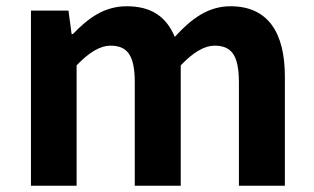

<svg xmlns="http://www.w3.org/2000/svg" viewBox="-20 -594 1004 614"><path d="M79 0H225V-385C265 -427 301 -448 333 -448C386 -448 411 -419 411 -331V0H558V-385C598 -427 634 -448 666 -448C719 -448 744 -419 744 -331V0H891V-349C891 -490 837 -574 717 -574C644 -574 590 -532 539 -476C512 -540 465 -574 385 -574C312 -574 260 -534 213 -485H209L199 -560H79Z"/></svg>

Font: Spoqa Han Sans Neo Bold
Style: Bold
Weight: 700
Designer: [Spoqa Han Sans Neo] Dong-huui Kim  Younghwa Kang  Yujin Lee  [Noto Sans] Ryoko NISHIZUKA  (kana & ideographs); Paul D. 
Foundry: Spoqa (http://www.spoqa-han-sans.com)
Version: Version 1.000